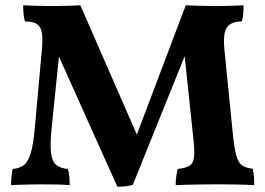

<svg xmlns="http://www.w3.org/2000/svg" viewBox="-20 -699 1006 728"><path d="M425 9 188.2 -518.7H207L175.7 -212.6Q169.6 -150.7 173.6 -118.3Q177.6 -85.8 193.6 -73.3Q209.6 -60.8 237.5 -58.3Q241.6 -44.6 242.8 -28.2Q244.1 -11.8 244.1 3Q224.8 1 193.8 0.5Q162.7 0 135.5 0Q117.9 0 95.7 0.5Q73.6 1 53.7 1.5Q33.9 2 21.9 3Q21.9 -11.8 23.5 -28.2Q25 -44.6 28.5 -58.3Q55 -60.8 71 -73.3Q87 -85.9 96.8 -119.1Q106.6 -152.2 112.1 -214.8L138.9 -512.3Q142.9 -554.5 138.2 -577.4Q133.5 -600.2 118.3 -609Q103 -617.7 74.5 -617.7Q70.5 -631.9 69.2 -647Q67.9 -662.2 67.9 -679Q80.6 -678 100.9 -677.5Q121.2 -677 142.2 -676.5Q163.3 -676 177.4 -676Q191.9 -676 212.8 -676.5Q233.6 -677 253.5 -677.5Q273.3 -678 284.7 -679L514.8 -152.2H485L684.3 -679Q699.4 -678 720.3 -677.5Q741.1 -677 761.6 -676.5Q782.2 -676 796.8 -676Q811.3 -676 830.9 -676.5Q850.4 -677 870 -677.5Q889.5 -678 903.6 -679Q903.6 -663.3 902.3 -647Q901 -630.8 897 -617.7Q856.3 -617.7 840.4 -595.1Q824.6 -572.5 831.1 -508.9L862.9 -190.5Q868.4 -136.2 876.2 -108.7Q883.9 -81.2 898.4 -71.5Q912.9 -61.8 938 -59.3Q941.5 -45.6 942.8 -29.7Q944 -13.8 944 3Q933.1 2 913.4 1.5Q893.7 1 869.9 0.5Q846.1 0 823.5 0Q801 0 784.9 0Q763.7 0 736.8 0.5Q709.8 1 685.2 1.5Q660.6 2 646.2 3Q646.2 -14.4 648.2 -29.2Q650.2 -44.1 653.7 -58.3Q685.2 -61.8 699.4 -71.3Q713.7 -80.8 715.9 -105.5Q718.2 -130.3 712.6 -178.5L676.7 -519H693.5L483.7 1.5Q472.7 5.5 456.4 7.2Q440.1 9 425 9Z"/></svg>

Font: Vollkorn
Style: Regular
Weight: 400
Designer: Friedrich Althausen
Foundry: Friedrich Althausen
Version: Version 5.001